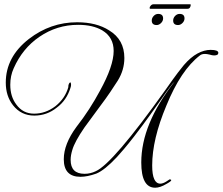

<svg xmlns="http://www.w3.org/2000/svg" viewBox="-20 -797 1040 897"><path d="M705 80Q640 80 640 -38Q640 -217 795 -415Q790 -411 774 -390Q758 -369 732 -331Q712 -303 681 -259.5Q650 -216 607 -160Q579 -124 558.5 -100Q538 -76 526 -63Q469 -2 430 14Q388 29 356 29Q278 29 278 -53Q278 -124 337 -204Q369 -245 396.5 -287.5Q424 -330 447 -373Q511 -489 511 -559Q511 -623 458 -655Q414 -681 345 -681Q246 -681 164 -625Q85 -571 44 -478Q28 -443 28 -401Q28 -346 56 -309Q87 -266 139 -266Q193 -266 239 -301Q284 -337 299 -389V-390Q299 -401 302.5 -406.5Q306 -412 308 -412Q312 -412 312 -401Q312 -394 309 -386Q291 -328 245 -294Q199 -257 140 -257Q79 -257 41 -305Q7 -348 7 -411Q7 -531 115 -615Q216 -693 340 -693Q431 -693 490 -655Q561 -612 561 -526Q561 -470 530 -420Q516 -398 495.5 -367.5Q475 -337 447 -300Q375 -202 375 -202Q329 -135 318 -97Q314 -84 312 -72.5Q310 -61 310 -50Q310 15 375 15Q402 15 427 3Q507 -32 753 -377Q767 -397 788 -426.5Q809 -456 839 -493Q871 -530 902.5 -547Q934 -564 964 -564Q1000 -564 1000 -550Q1000 -538 980 -538Q972 -538 959 -542Q946 -545 938 -545Q922 -545 914 -538Q825 -470 757 -303Q691 -146 691 -24Q691 61 729 61Q741 61 757 51Q765 46 768.5 43.5Q772 41 772 41Q780 41 780 45Q780 50 758 62Q728 80 705 80ZM812 -680Q789 -680 789 -701Q789 -713 798 -722.5Q807 -732 819 -732Q842 -732 842 -711Q842 -699 832.5 -689.5Q823 -680 812 -680ZM712 -680Q689 -680 689 -701Q689 -713 698 -722.5Q707 -732 719 -732Q742 -732 742 -711Q742 -699 732.5 -689.5Q723 -680 712 -680ZM682 -756Q679 -756 679 -760Q679 -765 684.5 -771Q690 -777 697 -777H869Q871 -777 871 -774Q871 -768 867.5 -762Q864 -756 856 -756Z"/></svg>

Font: Imperial Script
Style: Regular
Weight: 400
Designer: Robert E. Leuschke
Foundry: Robert E. Leuschke
Version: Version 1.010; ttfautohint (v1.8.3)